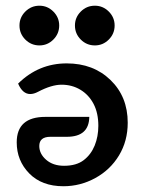

<svg xmlns="http://www.w3.org/2000/svg" viewBox="-20 -646 503 673"><path d="M202.1 6.8Q126.5 6.8 82.5 -38.1Q38.6 -83 38.6 -147Q38.6 -236.3 139.2 -236.3H293Q292 -166.5 214.4 -166.5H156.7Q117.7 -166.5 117.7 -134.3Q117.7 -106.9 141.8 -85.9Q166 -64.9 204.6 -64.9Q247.6 -64.9 273.2 -84.5Q298.8 -104 311.8 -135.7Q324.7 -167.5 324.7 -205.1Q324.7 -250 307.9 -282Q291 -314 261.7 -331.5Q232.4 -349.1 195.8 -349.1Q160.6 -349.1 113.3 -324.2Q98.6 -316.4 85.9 -316.4Q59.1 -316.4 43.5 -353Q115.2 -423.8 213.9 -423.8Q307.1 -423.8 367.4 -365.5Q427.7 -307.1 427.7 -215.8Q427.7 -151.9 397.2 -101.3Q366.7 -50.8 314.2 -22Q261.7 6.8 202.1 6.8ZM312.5 -486.8Q283.7 -486.8 263.2 -507.3Q242.7 -527.8 242.7 -556.6Q242.7 -585 263.2 -605.5Q283.7 -626 312.5 -626Q340.8 -626 361.3 -605.5Q381.8 -585 381.8 -556.6Q381.8 -527.8 361.3 -507.3Q340.8 -486.8 312.5 -486.8ZM118.2 -486.8Q89.4 -486.8 68.8 -507.3Q48.3 -527.8 48.3 -556.6Q48.3 -585 68.8 -605.5Q89.4 -626 118.2 -626Q146.5 -626 167 -605.5Q187.5 -585 187.5 -556.6Q187.5 -527.8 167 -507.3Q146.5 -486.8 118.2 -486.8Z"/></svg>

Font: Bainsley
Style: Regular
Weight: 400
Designer: Paul James MIller
Foundry: High-Logic / Made with FontCreator
Version: Version 1.411;March 28, 2021;FontCreator 13.0.0.2683 64-bit